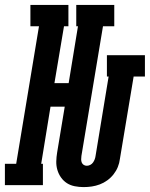

<svg xmlns="http://www.w3.org/2000/svg" viewBox="-68 -755 611 783"><path d="M273 8Q255 8 237 4.5Q219 1 205 -8Q191 -17 181 -31Q171 -45 166 -62Q161 -79 161.5 -97Q162 -115 165 -133L196 -320H138L100 -87H107V0H-48V-87H-2L91 -648H56V-735H211V-648H193L154 -416H212L250 -648H243V-735H398V-648H352L264 -119Q263 -112 263 -105Q263 -98 265.5 -92Q268 -86 273.5 -82.5Q279 -79 286 -79Q293 -79 300 -82.5Q307 -86 311.5 -92.5Q316 -99 318.5 -106Q321 -113 322 -121L375 -443H368V-530H523V-443H477L421 -107Q419 -90 412.5 -74Q406 -58 395 -44Q384 -30 369.5 -19.5Q355 -9 339 -3Q323 3 306.5 5.5Q290 8 273 8Z"/></svg>

Font: Iosevka Slab Oblique
Style: Bold
Weight: 700
Italic angle: -9°
Monospace: yes
Designer: Belleve Invis
Foundry: Belleve Invis
Version: Version 11.1.1; ttfautohint (v1.8.3)